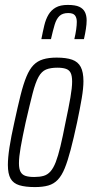

<svg xmlns="http://www.w3.org/2000/svg" viewBox="-20 -752 372 780"><path d="M122 8Q83 8 58.5 0.5Q34 -7 23 -26.5Q12 -46 12 -82Q12 -111 18.5 -153.5Q25 -196 38 -254Q52 -319 63.5 -365Q75 -411 87.5 -441Q100 -471 116 -487.5Q132 -504 155 -511Q178 -518 210 -518Q249 -518 273 -509.5Q297 -501 308 -480Q319 -459 319 -422Q319 -394 312 -352.5Q305 -311 293 -254Q279 -189 267 -143.5Q255 -98 243 -68.5Q231 -39 215 -22Q199 -5 176.5 1.5Q154 8 122 8ZM119 -33Q141 -33 157 -37.5Q173 -42 185 -55.5Q197 -69 206.5 -93.5Q216 -118 225.5 -157.5Q235 -197 246 -254Q259 -315 266 -355.5Q273 -396 273 -420Q273 -444 267 -456Q261 -468 247.5 -472.5Q234 -477 213 -477Q185 -477 167 -469.5Q149 -462 136.5 -439.5Q124 -417 112.5 -372.5Q101 -328 84 -254Q71 -194 64 -154Q57 -114 57 -89Q57 -66 63.5 -54Q70 -42 83.5 -37.5Q97 -33 119 -33ZM148 -593Q154 -624 160 -649Q166 -674 177 -692.5Q188 -711 206.5 -721.5Q225 -732 255 -732Q286 -732 302 -724.5Q318 -717 325 -703Q332 -689 332 -669Q332 -654 329 -634.5Q326 -615 321 -593H282Q287 -614 289.5 -632Q292 -650 292 -663Q292 -680 284.5 -689.5Q277 -699 257 -699Q234 -699 221.5 -687Q209 -675 202 -651.5Q195 -628 187 -593Z"/></svg>

Font: Saira UltraCondensed Light
Style: Italic
Weight: 300
Width: 1
Italic angle: -12°
Designer: Hector Gatti with collaboration of the Omnibus-Type team
Foundry: Omnibus-Type
Version: Version 1.101